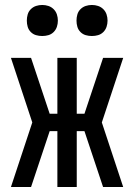

<svg xmlns="http://www.w3.org/2000/svg" viewBox="-20 -753 540 773"><path d="M476 0H395L320 -225H289V0H211V-225H180L105 0H24L110 -260L24 -520H105L180 -295H211V-520H289V-295H320L395 -520H476L390 -260ZM350 -608Q337 -608 325 -611.5Q313 -615 304 -624Q295 -633 291.5 -645Q288 -657 288 -670Q288 -683 291.5 -695Q295 -707 304 -716Q313 -725 325 -729Q337 -733 350 -733Q363 -733 375 -729Q387 -725 396 -716Q405 -707 409 -695Q413 -683 413 -670Q413 -657 409 -645Q405 -633 396 -624Q387 -615 375 -611.5Q363 -608 350 -608ZM150 -608Q137 -608 125 -611.5Q113 -615 104 -624Q95 -633 91.5 -645Q88 -657 88 -670Q88 -683 91.5 -695Q95 -707 104 -716Q113 -725 125 -729Q137 -733 150 -733Q163 -733 175 -729Q187 -725 196 -716Q205 -707 209 -695Q213 -683 213 -670Q213 -657 209 -645Q205 -633 196 -624Q187 -615 175 -611.5Q163 -608 150 -608Z"/></svg>

Font: Iosevka SS18
Style: Regular
Weight: 400
Monospace: yes
Designer: Belleve Invis
Foundry: Belleve Invis
Version: Version 25.1.1; ttfautohint (v1.8.4)